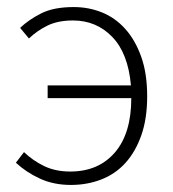

<svg xmlns="http://www.w3.org/2000/svg" viewBox="-20 -512 489 544"><path d="M181 12Q132 12 93 -6Q54 -24 25 -51L48 -81Q73 -57 105 -41.5Q137 -26 179 -26Q259 -26 305.5 -80Q352 -134 352 -234H115V-270H351Q343 -361 298 -407.5Q253 -454 187 -454Q144 -454 114.5 -439.5Q85 -425 62 -403L37 -433Q61 -456 96.5 -474Q132 -492 189 -492Q231 -492 268.5 -477Q306 -462 334.5 -430.5Q363 -399 380 -351.5Q397 -304 397 -239Q397 -176 380.5 -129Q364 -82 335.5 -50.5Q307 -19 267 -3.5Q227 12 181 12Z"/></svg>

Font: CV Source Sans Light
Style: Regular
Weight: 300
Designer: Paul D. Hunt
Foundry: Adobe Systems Incorporated
Version: Version 3.001